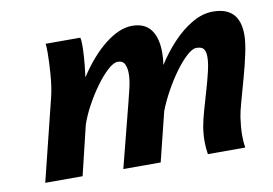

<svg xmlns="http://www.w3.org/2000/svg" viewBox="-60 -597 985 692"><g transform="rotate(-10 432.0 -251.5)"><path d="M785.6 0H648.9Q647 -11.2 646 -22.9Q645 -34.7 645 -46.4Q645 -73.2 649.4 -100.1Q653.3 -123 662.6 -156Q671.9 -189 682.4 -224.6Q692.9 -260.3 700.4 -292Q708 -323.7 708 -344.7Q708 -365.2 700.9 -374.8Q693.8 -384.3 674.3 -384.3Q659.7 -384.3 638.9 -365.5Q618.2 -346.7 595.9 -316.4Q573.7 -286.1 554 -250.5Q534.2 -214.8 521 -180.7L476.1 0H339.4L399.9 -235.8Q404.8 -254.9 411.6 -283.9Q418.5 -313 418.5 -335.9Q418.5 -355.5 411.9 -369.9Q405.3 -384.3 386.2 -384.3Q371.6 -384.3 350.3 -365.2Q329.1 -346.2 306.6 -315.7Q284.2 -285.2 264.6 -249.5Q245.1 -213.9 233.9 -180.7L190.4 0H53.7L127.4 -297.4Q136.7 -334.5 140.1 -381.3Q143.6 -428.2 143.6 -460Q143.6 -485.4 142.1 -493.2H269Q271.5 -483.4 271.5 -466.3Q271.5 -450.2 269.8 -422.6Q268.1 -395 262.2 -349.1Q308.6 -420.9 361.1 -461.9Q413.6 -502.9 459.5 -502.9Q505.9 -502.9 528.1 -473.1Q550.3 -443.4 550.3 -389.6Q550.3 -366.7 546.9 -344.2Q573.2 -386.2 607.2 -422.4Q641.1 -458.5 679.2 -480.7Q717.3 -502.9 755.4 -502.9Q853 -502.9 853 -401.4Q853 -373.5 844.2 -332.5Q835.4 -291.5 823.2 -247.8Q811 -204.1 800.8 -167.2Q790.5 -130.4 787.6 -111.3Q785.2 -94.2 783.7 -77.6Q782.2 -61 782.2 -43.9Q782.2 -20 785.6 0Z"/></g></svg>

Font: Andika
Style: Bold Italic
Weight: 700
Italic angle: -14°
Designer: Victor Gaultney, Annie Olsen, Julie Remington, Don Collingsworth, Eric Hays, Becca Hirsbrunner
Foundry: SIL International
Version: Version 6.101